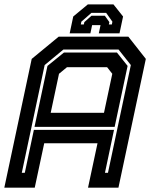

<svg xmlns="http://www.w3.org/2000/svg" viewBox="-37 -870 701 890"><path d="M-17 0 110 -597 235 -700H558L639 -597L512 0H371L415 -206H168L124 0ZM64 -69H78L120 -268H491.5L449.5 -69H463.5L569.5 -568.5L512.5 -640.5H257L170 -568.5ZM198 -347H445L483.5 -528L459.5 -558.5H273.5L236.5 -528ZM123 -282 183 -564.5 259.5 -626.5H505L554.5 -564.5L494.5 -282ZM489 -849.5 533.5 -793.5 517 -715.5H421L429 -753.5H390L382 -715.5H286L302.5 -793.5L370 -849.5ZM455 -810.5H387L340 -769.5L337.5 -756.5H351.5L354 -767.5L387 -797H449L470 -767.5L467.5 -756.5H481.5L484 -769.5Z"/></svg>

Font: Tourney
Style: Bold Italic
Weight: 700
Italic angle: -12°
Version: Version 1.015